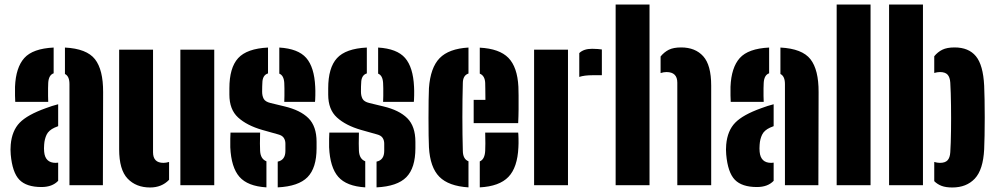

<svg xmlns="http://www.w3.org/2000/svg" viewBox="-20 -820 4412 850"><path d="M47.5 -369Q47 -374.5 46.5 -397Q46 -419.5 46.5 -436Q50 -521 87.5 -563Q125 -605 217.5 -609.5V-495.5Q195.5 -488 193.5 -453Q193 -446 192.8 -429.2Q192.5 -412.5 192.8 -395.2Q193 -378 193.5 -369ZM287.5 0V-448Q287.5 -482.5 267.5 -492.5V-609.5Q364 -604.5 400.5 -557.8Q437 -511 436.5 -412L435.5 0ZM27.5 -136Q25.5 -158 27.5 -180Q33 -241.5 67.2 -276.8Q101.5 -312 182.5 -341Q197 -346.5 210.5 -350.8Q224 -355 237.5 -358.5V-261.5Q233.5 -260 229.5 -258.2Q225.5 -256.5 221.5 -255Q195.5 -243 186.2 -223.5Q177 -204 175.5 -180Q174 -162 175.5 -148Q180 -99 226.5 -99Q230.5 -99 237.5 -100V-19.5Q211.5 8 163.5 8Q97 8 65.8 -24.2Q34.5 -56.5 27.5 -136Z M507.5 -159V-600H657.5V-146Q657.5 -99 703.5 -99Q715 -99 728.5 -103V-24Q696 10 644.5 10Q582.5 10 545 -29.2Q507.5 -68.5 507.5 -159ZM778.5 0V-600H928.5V0Z M1209.5 9.5V-104.5Q1243.5 -111.5 1243.5 -152V-184Q1243.5 -199 1236.2 -209.8Q1229 -220.5 1211.5 -225L1140.5 -245Q1073 -264.5 1034.2 -299.8Q995.5 -335 995.5 -401V-429Q995.5 -520 1034.2 -562.5Q1073 -605 1166.5 -609.5V-495Q1142 -487.5 1141.5 -453Q1141 -442 1140.8 -437Q1140.5 -432 1140.5 -414Q1140.5 -395.5 1147.5 -382.5Q1154.5 -369.5 1177.5 -364L1239.5 -349Q1309.5 -332.5 1345.5 -296.8Q1381.5 -261 1381.5 -192V-164Q1381.5 -76.5 1341.5 -35.8Q1301.5 5 1209.5 9.5ZM1238.5 -369Q1239 -378 1239.2 -395.2Q1239.5 -412.5 1239.2 -429.2Q1239 -446 1238.5 -453Q1236.5 -486 1216.5 -494V-609.5Q1300 -604.5 1335.8 -563.5Q1371.5 -522.5 1375.5 -436Q1376.5 -419.5 1376 -397Q1375.5 -374.5 1374.5 -369ZM999.5 -168Q999 -184.5 999.5 -206.2Q1000 -228 1000.5 -233H1131.5Q1130 -177.5 1131.5 -152Q1133.5 -116 1159.5 -106V9.5Q1076.5 4.5 1040 -37.2Q1003.5 -79 999.5 -168Z M1647 9.5V-104.5Q1681 -111.5 1681 -152V-184Q1681 -199 1673.8 -209.8Q1666.5 -220.5 1649 -225L1578 -245Q1510.5 -264.5 1471.8 -299.8Q1433 -335 1433 -401V-429Q1433 -520 1471.8 -562.5Q1510.5 -605 1604 -609.5V-495Q1579.5 -487.5 1579 -453Q1578.5 -442 1578.2 -437Q1578 -432 1578 -414Q1578 -395.5 1585 -382.5Q1592 -369.5 1615 -364L1677 -349Q1747 -332.5 1783 -296.8Q1819 -261 1819 -192V-164Q1819 -76.5 1779 -35.8Q1739 5 1647 9.5ZM1676 -369Q1676.5 -378 1676.8 -395.2Q1677 -412.5 1676.8 -429.2Q1676.5 -446 1676 -453Q1674 -486 1654 -494V-609.5Q1737.5 -604.5 1773.2 -563.5Q1809 -522.5 1813 -436Q1814 -419.5 1813.5 -397Q1813 -374.5 1812 -369ZM1437 -168Q1436.5 -184.5 1437 -206.2Q1437.5 -228 1438 -233H1569Q1567.5 -177.5 1569 -152Q1571 -116 1597 -106V9.5Q1514 4.5 1477.5 -37.2Q1441 -79 1437 -168Z M1879 -168Q1878 -185 1877.5 -220.2Q1877 -255.5 1877 -297Q1877 -338.5 1877.5 -375Q1878 -411.5 1879 -430Q1885.5 -520.5 1926.2 -562.5Q1967 -604.5 2054 -609.5V-494.5Q2029.5 -486.5 2029 -453Q2027 -382 2027 -302Q2027 -222 2029 -152Q2029.5 -115.5 2054 -106V9.5Q1966 4 1925 -37.5Q1884 -79 1879 -168ZM2077 -275V-378H2129Q2129 -405 2128.5 -426.8Q2128 -448.5 2128 -453Q2126.5 -485 2104 -494V-609Q2191 -604.5 2230.8 -563.8Q2270.5 -523 2275 -436Q2275.5 -425 2275.8 -397.2Q2276 -369.5 2275.8 -336.2Q2275.5 -303 2274 -275ZM2104 9.5V-105.5Q2126 -114.5 2128 -152Q2129.5 -177.5 2128 -233H2274Q2275 -228 2275.5 -206.2Q2276 -184.5 2275 -168Q2271 -78.5 2230.8 -36.8Q2190.5 5 2104 9.5Z M2544.5 -479.5V-585Q2564 -604 2601.5 -604Q2614.5 -604 2626.5 -603Q2638.5 -602 2644.5 -601V-487H2603.5Q2567 -487 2544.5 -479.5ZM2344.5 0V-600H2494.5V0Z M2705.5 0V-800H2855.5V0ZM2978.5 0V-454Q2978.5 -501 2930.5 -501Q2918 -501 2904.5 -496.5V-570Q2920.5 -589.5 2941 -599.8Q2961.5 -610 2995.5 -610Q3058 -610 3093.2 -571Q3128.5 -532 3128.5 -441V0Z M3215 -369Q3214.5 -374.5 3214 -397Q3213.5 -419.5 3214 -436Q3217.5 -521 3255 -563Q3292.5 -605 3385 -609.5V-495.5Q3363 -488 3361 -453Q3360.5 -446 3360.2 -429.2Q3360 -412.5 3360.2 -395.2Q3360.5 -378 3361 -369ZM3455 0V-448Q3455 -482.5 3435 -492.5V-609.5Q3531.5 -604.5 3568 -557.8Q3604.5 -511 3604 -412L3603 0ZM3195 -136Q3193 -158 3195 -180Q3200.5 -241.5 3234.8 -276.8Q3269 -312 3350 -341Q3364.5 -346.5 3378 -350.8Q3391.5 -355 3405 -358.5V-261.5Q3401 -260 3397 -258.2Q3393 -256.5 3389 -255Q3363 -243 3353.8 -223.5Q3344.5 -204 3343 -180Q3341.5 -162 3343 -148Q3347.5 -99 3394 -99Q3398 -99 3405 -100V-19.5Q3379 8 3331 8Q3264.5 8 3233.2 -24.2Q3202 -56.5 3195 -136Z M3684 0V-800H3834V0Z M3916 0V-800H4066V0ZM4116 -18V-103Q4129.5 -99 4141 -99Q4164.5 -99 4175 -110.5Q4185.5 -122 4187 -146Q4189.5 -185 4190.2 -240.8Q4191 -296.5 4190.2 -353.5Q4189.5 -410.5 4187 -454Q4185.5 -478 4175 -489.5Q4164.5 -501 4141 -501Q4129.5 -501 4116 -497V-571Q4131.5 -590 4152 -600Q4172.5 -610 4206 -610Q4268.5 -610 4300.5 -571Q4332.5 -532 4337 -441Q4338 -417.5 4338.8 -379.8Q4339.5 -342 4339.5 -300Q4339.5 -258 4338.8 -220.2Q4338 -182.5 4337 -159Q4332.5 -68.5 4295.5 -29.2Q4258.5 10 4196 10Q4167.5 10 4148.8 3Q4130 -4 4116 -18Z"/></svg>

Font: Big Shoulders Stencil Display Black
Style: Regular
Weight: 900
Designer: Patric King
Foundry: XO Type Co
Version: Version 1.000